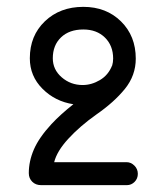

<svg xmlns="http://www.w3.org/2000/svg" viewBox="-20 -534 484 560"><path d="M349 -61Q362 -61 372 -51Q382 -41 382 -27Q382 -13 372.5 -3.5Q363 6 350 6H100Q84 6 74 -4Q64 -14 64 -29Q64 -64 79 -98.5Q94 -133 130 -172Q156 -200 194 -230Q141 -238 104 -275Q67 -312 67 -364Q67 -430 111 -472Q155 -514 223 -514Q290 -514 333 -471.5Q376 -429 376 -363Q376 -314 344.5 -275Q313 -236 261 -200Q213 -166 179 -129Q146 -93 138 -61ZM221 -286Q247 -286 271.5 -300.5Q296 -315 307 -343V-342Q310 -353 310 -363Q310 -401 286 -424.5Q262 -448 223 -448Q182 -448 158 -425Q134 -402 134 -364Q134 -331 160 -308.5Q186 -286 221 -286Z"/></svg>

Font: Tsukimi Rounded Medium
Style: Regular
Weight: 500
Designer: Takashi Funayama
Foundry: Takashi Funayama
Version: Version 1.032; ttfautohint (v1.8.3)